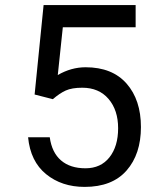

<svg xmlns="http://www.w3.org/2000/svg" viewBox="-20 -731 640 761"><path d="M319.3 -464.4Q424.8 -464.4 481.7 -399.7Q538.6 -335 538.6 -227.5Q538.6 -120.1 481.7 -55.2Q424.8 9.8 315.4 9.8Q224.6 9.8 162.6 -40.8Q100.6 -91.3 91.3 -187H177.2Q185.5 -126.5 221.9 -95.2Q258.3 -64 318.8 -64Q379.4 -64 413.8 -107.4Q448.2 -150.9 448.2 -222.7Q448.2 -294.4 410.2 -338.9Q372.1 -383.3 306.2 -383.3Q265.1 -383.3 240.7 -372.3Q216.3 -361.3 189.5 -337.9L117.2 -356.4L152.8 -710.9H517.6V-623H229L209 -433.6Q262.2 -464.4 319.3 -464.4Z"/></svg>

Font: RobotoMono-Regular
Style: Regular
Weight: 400
Designer: Google
Version: Version 2.000985; 2015; ttfautohint (v1.3)